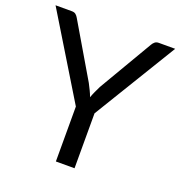

<svg xmlns="http://www.w3.org/2000/svg" viewBox="-129 -827 883 938"><g transform="rotate(20 312.0 -358.0)"><path d="M360.5 -285.5V0H263.5V-285.5L1 -716.5H86Q99 -716.5 106.5 -710.2Q114 -704 119.5 -694L283.5 -415.5Q292.5 -398 300 -382.8Q307.5 -367.5 313 -352Q318.5 -367.5 325.5 -382.8Q332.5 -398 341 -415.5L504.5 -694Q509 -702.5 517 -709.5Q525 -716.5 537.5 -716.5H623Z"/></g></svg>

Font: Lato-Regular
Style: Regular
Weight: 400
Designer: Lukasz Dziedzic with Adam Twardoch and Botio Nikoltchev
Foundry: tyPoland Lukasz Dziedzic
Version: Version 2.015; 2015-08-06; http://www.latofonts.com/